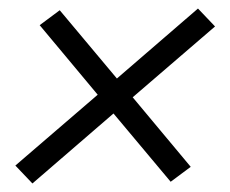

<svg xmlns="http://www.w3.org/2000/svg" viewBox="-20 -565 540 450"><path d="M56 -135 16 -177 209 -343 73 -506 120 -541 254 -381 444 -545 484 -503 291 -337 427 -174 380 -139 246 -299Z"/></svg>

Font: Iosevka Curly Light Oblique
Style: Regular
Weight: 300
Italic angle: -9°
Monospace: yes
Designer: Belleve Invis
Foundry: Belleve Invis
Version: Version 11.1.0; ttfautohint (v1.8.3)